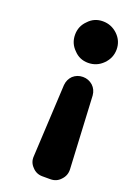

<svg xmlns="http://www.w3.org/2000/svg" viewBox="-126 -500 497 728"><g transform="rotate(20 122.5 -135.5)"><path d="M87.4 119.6Q87.4 119.6 102.5 -172.9Q104.5 -195.8 120.1 -211.4Q137.2 -226.6 160.2 -226.6Q183.1 -226.6 200.2 -211.4Q216.3 -196.3 218.3 -172.9Q218.3 -172.9 233.4 119.6Q234.4 144.5 217.3 162.1Q201.2 180.2 176.3 180.2Q176.3 180.2 144 180.2Q119.1 180.2 103 162.1Q85.4 144.5 87.4 119.6ZM101.6 -425.8Q124.5 -450.7 159.2 -450.7Q193.8 -450.7 219.2 -426.3Q244.1 -401.9 244.1 -367.7Q244.1 -333.5 219.2 -308.3Q194.3 -283.2 159.2 -283.2Q124.5 -283.2 101.6 -308.1Q76.7 -332 76.7 -367.2Q76.7 -401.9 101.6 -425.8Z"/></g></svg>

Font: Dyuthi
Style: Regular
Weight: 400
Designer: Hiran Venugopalan, Hussain K H and Suresh P for Sawthanthra Malayalam Computing (SMC)
Version: Version 3.0.0+20221109